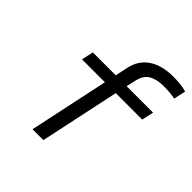

<svg xmlns="http://www.w3.org/2000/svg" viewBox="-195 -888 1037 1037"><g transform="rotate(45 323.5 -369.5)"><path d="M403 -524H605L590 -456H388L291 0H208L305 -456H130L145 -524H320L335 -595Q350 -667 405 -703Q460 -739 544 -739Q572 -739 596.5 -736.5Q621 -734 647 -727L632 -658Q593 -666 543 -666Q494 -666 460.5 -647.5Q427 -629 416 -581Z"/></g></svg>

Font: Fragment Mono SC
Style: Italic
Weight: 400
Italic angle: -12°
Monospace: yes
Designer: Wei Huang based on Nimbus Sans by URW Studio, based on Helvetica by Max Miedinger.
Foundry: Wei Huang
Version: Version 1.012; ttfautohint (v1.8.4.7-5d5b)